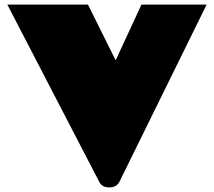

<svg xmlns="http://www.w3.org/2000/svg" viewBox="-20 -800 940 843"><path d="M366.2 -779.8 487.8 -535.2 601.1 -779.8H887.2L503.9 -1Q491.2 22.9 459.7 22.9Q428.2 22.9 416 -1L12.2 -779.8Z"/></svg>

Font: Fz Rammetto One
Style: Regular
Weight: 400
Designer: Vernon Adams
Foundry: Vernon Adams
Version: Vit hóa bi c Thuy @ FontZin.Com